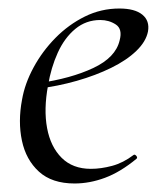

<svg xmlns="http://www.w3.org/2000/svg" viewBox="-20 -419 383 451"><path d="M155.2 12Q102 12 71.5 -15.8Q41 -43.6 31.5 -88.6Q22 -133.6 31.8 -185Q38.2 -222.4 58.8 -260.5Q79.4 -298.6 110.2 -329.9Q141 -361.2 179.2 -380.1Q217.4 -399 260.4 -399Q296.6 -399 314.3 -384.6Q332 -370.2 327.6 -345Q323 -321.4 300.2 -299.4Q277.4 -277.4 241.1 -259.6Q204.8 -241.8 160.3 -229.1Q115.8 -216.4 68.2 -210.6L70.2 -223.6Q146.8 -234.6 199.2 -259.3Q251.6 -284 261 -324Q268.2 -350.8 252.1 -361.4Q236 -372 215.6 -372Q182.2 -372 156.9 -351.1Q131.6 -330.2 115.7 -295.2Q99.8 -260.2 92.8 -218Q82.4 -162.2 90.6 -118.2Q98.8 -74.2 124.8 -48.3Q150.8 -22.4 193.4 -22.4Q217.2 -22.4 243.3 -29.4Q269.4 -36.4 293.8 -55Q296.6 -57 300.1 -53Q303.6 -49 300.8 -46.2Q262.8 -14.8 226.7 -1.4Q190.6 12 155.2 12Z"/></svg>

Font: Cormorant Garamond Light
Style: Italic
Weight: 300
Italic angle: -10°
Designer: Christian Thalmann (Catharsis Fonts)
Foundry: Catharsis Fonts
Version: Version 4.001